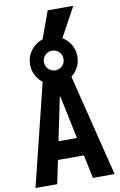

<svg xmlns="http://www.w3.org/2000/svg" viewBox="-117 -1192 784 1255"><g transform="rotate(-10 275.0 -565.0)"><path d="M13 0 193 -730H357L538 0H394L277 -560H273L157 0ZM125 -155V-275H425V-155ZM275 -644Q232 -644 196 -665Q160 -686 139 -721.5Q118 -757 118 -800Q118 -843 139 -878.5Q160 -914 196 -935Q232 -956 275 -956Q319 -956 354.5 -935Q390 -914 411 -878.5Q432 -843 432 -800Q432 -757 411 -721.5Q390 -686 354.5 -665Q319 -644 275 -644ZM275 -735Q302 -735 321 -754Q340 -773 340 -800Q340 -828 321 -846.5Q302 -865 275 -865Q248 -865 229 -846.5Q210 -828 210 -800Q210 -773 229 -754Q248 -735 275 -735ZM343 -910H213L293 -1130H463Z"/></g></svg>

Font: M PLUS Code Latin SemiExpanded
Style: Bold
Weight: 700
Width: 6
Designer: Coji Morishita
Foundry: UNDERFOREST DESIGN
Version: Version 1.002; ttfautohint (v1.8.3)